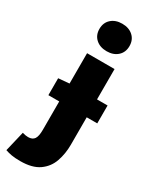

<svg xmlns="http://www.w3.org/2000/svg" viewBox="-259 -794 841 1041"><g transform="rotate(30 162.0 -273.0)"><path d="M22 -198V-304L90 -310H328V-198ZM68 188Q34 188 12.5 184Q-9 180 -26 174L4 48Q15 51 23 52.5Q31 54 40 54Q67 54 78.5 37Q90 20 90 -20V-500H262V-26Q262 30 245 79Q228 128 185.5 158Q143 188 68 188ZM176 -562Q134 -562 108 -585.5Q82 -609 82 -648Q82 -687 108 -710.5Q134 -734 176 -734Q218 -734 244 -710.5Q270 -687 270 -648Q270 -609 244 -585.5Q218 -562 176 -562Z"/></g></svg>

Font: Source Sans 3 Black
Style: Regular
Weight: 900
Designer: Paul D. Hunt
Foundry: Adobe
Version: Version 3.046;hotconv 1.0.118;makeotfexe 2.5.65603